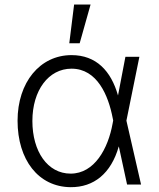

<svg xmlns="http://www.w3.org/2000/svg" viewBox="-20 -788 677 820"><path d="M281.6 11.4C380.7 12.1 454.2 -46.9 487.2 -162.3H487.6L522.7 0H582.4L519.9 -272.7L575.3 -545.5H515.6L484 -380.3C454.2 -485.1 391 -552.6 285.5 -552.6C150.6 -552.6 55 -436.4 55 -272.4C55 -105.8 143.8 10.3 281.6 11.4ZM463.4 -273.4 460.9 -260.3C441.8 -153.4 383.5 -46.5 281.6 -46.5C183.2 -46.5 118.3 -141 118.3 -271.3C118.3 -402.3 187.5 -494.7 285.5 -494.7C394.9 -494.7 442.8 -380.7 461.3 -283.7ZM275.9 -603.3H320.3L366.8 -768.5H296.5Z"/></svg>

Font: Karasuma Gothic
Style: Light
Weight: 300
Designer: Rasmus Andersson / Ryoko Nishizuka
Foundry: rsms
Version: Version 1.00